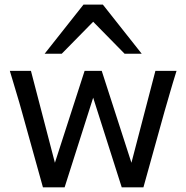

<svg xmlns="http://www.w3.org/2000/svg" viewBox="-20 -801 797 821"><path d="M415 -498 542 -105 644.5 -498H734.9Q726.1 -470.2 719.5 -448Q712.9 -425.8 707 -405.5Q701.2 -385.3 695.6 -366Q689.9 -346.7 683.6 -324.7L593.3 0H500.5L378.4 -383.3L256.3 0H163.6L73.2 -324.7Q67.9 -344.2 62.3 -363.3Q56.6 -382.3 50.5 -402.8Q44.4 -423.3 37.4 -446.8Q30.3 -470.2 22 -498H112.3L214.8 -105L341.8 -498ZM170.9 -571.3 336.9 -781.2H419.9L585.9 -571.3H512.7L378.4 -708L244.1 -571.3Z"/></svg>

Font: Andika DR AuSIL
Style: Regular
Weight: 400
Designer: Annie Olsen & Victor Gaultney
Foundry: SIL International
Version: Version 0.003